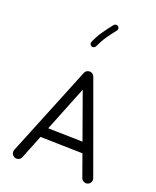

<svg xmlns="http://www.w3.org/2000/svg" viewBox="-190 -1144 1051 1293"><g transform="rotate(20 336.0 -497.5)"><path d="M75.2 37.5Q89.1 43.6 103.5 38.2Q117.9 32.9 124 19L350.7 -548.1L552.2 13.4Q557.6 27.4 571.7 33.4Q585.8 39.4 599.8 34.2Q613.8 28.8 619.9 14.7Q626 0.7 620.6 -13.4L387.2 -655.9Q382.8 -667.8 370.7 -674.6Q356.8 -682.4 341.3 -677.4Q325.8 -672.3 319.4 -657.7L56.7 -11.2Q50.7 2.6 56 17Q61.3 31.3 75.2 37.5ZM543.9 -178Q545.5 -192.9 535.7 -204.6Q525.9 -216.2 510.8 -217.8L180.6 -225.4Q165.6 -227 154 -217.2Q142.3 -207.4 140.7 -192.3Q139.2 -177.3 149 -165.6Q158.9 -154 173.9 -152.4L504.1 -144.8Q519.2 -143.2 530.8 -153.1Q542.4 -163 543.9 -178ZM427.5 -1031.7Q420.8 -1037.3 411.8 -1036.1Q402.7 -1034.9 397 -1028.1Q369.6 -993.9 343.7 -957Q317.7 -920.2 295.7 -871.2Q292.2 -863 295.5 -854.5Q298.7 -845.9 306.5 -842.4Q314.5 -838.9 323.2 -842.2Q331.8 -845.4 335.3 -853.4Q356 -898.7 379.8 -932.9Q403.6 -967 431 -1001.2Q436.7 -1007.9 435.5 -1017.2Q434.3 -1026.5 427.5 -1031.7Z"/></g></svg>

Font: Mikhak VF
Style: Regular
Weight: 100
Designer: Amin Abedi
Version: Version 3.001